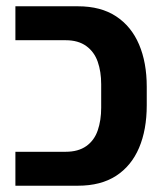

<svg xmlns="http://www.w3.org/2000/svg" viewBox="-20 -591 525 611"><path d="M29 0V-108H189Q229 -108 254.5 -126Q280 -144 291 -176Q302 -208 302 -248V-323Q302 -363 291 -394.5Q280 -426 254.5 -444.5Q229 -463 189 -463H29V-571H228Q301 -571 349.5 -539Q398 -507 422.5 -449.5Q447 -392 447 -315V-256Q447 -178 422.5 -120.5Q398 -63 349.5 -31.5Q301 0 228 0Z"/></svg>

Font: Assistant ExtraLight
Style: Bold
Weight: 700
Version: Version 3.000